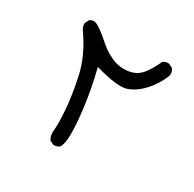

<svg xmlns="http://www.w3.org/2000/svg" viewBox="-114 -439 728 721"><g transform="rotate(30 250.0 -78.5)"><path d="M202.1 162.1Q216.3 162.1 225.6 154.3Q247.1 125 228 -21.5Q219.2 -89.4 201.7 -161.1L198.7 -174.8L212.4 -170.9Q271 -154.8 305.7 -154.8Q321.3 -154.8 332 -157.7Q367.7 -168.5 399.4 -202.9Q431.2 -237.3 448.2 -280.8Q448.7 -284.7 448.7 -288.1Q448.7 -301.3 440.9 -310.5L424.3 -318.8Q422.4 -319.3 420.9 -319.3Q407.2 -319.3 398.4 -312Q380.9 -273.4 361.3 -249Q335.4 -216.8 285.6 -216.8Q257.3 -216.8 231.9 -229Q199.2 -244.1 170.9 -270Q143.6 -294.9 118.2 -310.1Q107.9 -316.4 99.1 -316.4Q90.3 -316.4 82 -310.1L73.7 -293.5Q73.2 -291.5 73.2 -289.6Q73.2 -287.6 73.7 -284.4Q74.2 -281.2 75.2 -277.3Q77.1 -270.5 82 -263.7Q135.7 -188 152.6 -109.6Q169.4 -31.2 173.3 26.4Q175.8 59.1 175.8 79.6Q175.8 100.1 174.8 108.4Q173.8 116.7 173.8 120.4Q173.8 124 174.3 129.4Q175.3 141.6 182.6 153.8L198.7 161.6Q200.7 162.1 202.1 162.1Z"/></g></svg>

Font: NaikaiFont
Style: Light
Weight: 300
Version: Version 1.89